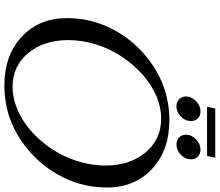

<svg xmlns="http://www.w3.org/2000/svg" viewBox="-82 -898 982 858"><g transform="rotate(90 409.0 -469.0)"><path d="M517.6 -734.9Q650.9 -734.9 734.4 -657.7Q817.9 -580.6 817.9 -455.1Q817.9 -351.6 772.5 -260Q727.1 -168.5 647.5 -102.1Q522 2.4 360.8 2.4Q228 2.4 144.5 -74.7Q61 -151.9 61 -277.3Q61 -380.9 106.2 -472.7Q151.4 -564.5 231.4 -630.4Q357.9 -734.9 517.6 -734.9ZM509.8 -698.2Q459.5 -698.2 408.2 -676.3Q356.9 -654.3 312.7 -614.5Q268.6 -574.7 233.9 -523.4Q199.2 -472.2 179.2 -409.2Q159.2 -346.2 159.2 -282.2Q159.2 -174.3 217.3 -104.2Q275.4 -34.2 368.7 -34.2Q410.6 -34.2 453.6 -49.8Q496.6 -65.4 535.2 -93Q573.7 -120.6 607.9 -159.9Q642.1 -199.2 666.7 -244.6Q691.4 -290 705.6 -343.3Q719.7 -396.5 719.7 -449.7Q719.7 -557.6 661.6 -627.9Q603.5 -698.2 509.8 -698.2ZM478 -874Q497.1 -874 509 -862.1Q521 -850.1 521 -831.5Q521 -805.7 500.7 -786.1Q480.5 -766.6 455.1 -766.6Q435.5 -766.6 423.3 -778.6Q411.1 -790.5 411.1 -809.1Q411.1 -834.5 431.9 -854.2Q452.6 -874 478 -874ZM648.9 -874Q668 -874 679.9 -862.1Q691.9 -850.1 691.9 -831.5Q691.9 -805.7 671.6 -786.1Q651.4 -766.6 626 -766.6Q606.4 -766.6 594.2 -778.6Q582 -790.5 582 -809.1Q582 -834.5 602.8 -854.2Q623.5 -874 648.9 -874ZM684.6 -939.9 676.8 -903.3H457L464.8 -939.9Z"/></g></svg>

Font: Flanker
Style: Italic
Weight: 400
Italic angle: -12°
Designer: Flanker
Version: Version 2.027